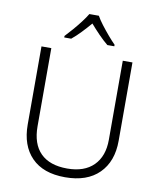

<svg xmlns="http://www.w3.org/2000/svg" viewBox="-101 -1026 924 1114"><g transform="rotate(10 361.0 -468.5)"><path d="M629 -252Q629 -130 558.5 -60Q488 10 359 10Q230 10 161.5 -60Q93 -130 93 -254V-714H151V-254Q151 -150 205 -96Q259 -42 362 -42Q463 -42 517.5 -96.5Q572 -151 572 -248V-714H629ZM390 -947Q402 -925 423 -897.5Q444 -870 467 -843Q490 -816 509 -797V-788H468Q441 -810 413 -839Q385 -868 361 -896Q337 -868 309.5 -839Q282 -810 255 -788H214V-797Q233 -817 256 -843.5Q279 -870 300 -897.5Q321 -925 334 -947Z"/></g></svg>

Font: Noto Traditional Nushu Light
Style: Regular
Weight: 300
Designer: LIU Zhao
Foundry: LiuZhao Studio
Version: Version 2.003; ttfautohint (v1.8.4.7-5d5b)